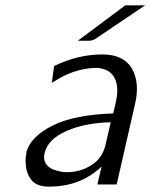

<svg xmlns="http://www.w3.org/2000/svg" viewBox="-20 -688 561 716"><path d="M270 -536 447 -668H521L334 -542Q322 -536 311 -536ZM79 -118 78 -119V-120Q94 -178 174.5 -219Q255 -260 402 -265L412 -307Q421 -346 415 -375Q405 -419 367 -430Q352 -435 344 -435Q272 -435 203 -397L173 -379L182 -442Q271 -485 361 -485Q441 -485 471.5 -433Q502 -381 484 -302L415 0H343L359 -67Q280 8 163 8Q116 8 96.5 -17.5Q77 -43 76 -79Q74 -100 79 -118ZM147 -119Q147 -118 146 -116Q134 -59 213 -47Q219 -46 230 -46Q279 -46 320 -71.5Q361 -97 373 -146L393 -232Q297 -230 228 -199.5Q159 -169 147 -119Z"/></svg>

Font: Coval
Style: ExtraLight Italic
Weight: 200
Foundry: Context Ltd
Version: Version 001.000